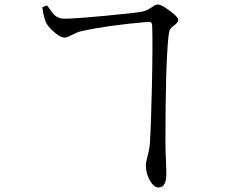

<svg xmlns="http://www.w3.org/2000/svg" viewBox="-20 -784 1040 853"><path d="M684 49Q665 49 647 20Q628 -12 628 -51Q628 -62 634 -84Q644 -119 646 -149Q651 -225 655 -404Q659 -595 656 -670Q656 -688 639 -687Q453 -671 340 -645Q325 -642 300 -629Q278 -617 268 -617Q247 -617 219 -643Q193 -665 183 -687Q172 -717 168 -752L189 -760Q191 -757 195 -752Q211 -728 221 -718Q239 -702 261 -701Q298 -700 438 -713Q570 -725 610 -732Q634 -737 656 -753Q671 -764 681 -764Q697 -764 734.5 -736Q772 -708 772 -696Q772 -684 751 -669Q749 -667 747 -666Q738 -659 734 -649.5Q730 -640 728 -618Q715 -488 715 -154Q715 -128 717 -78Q719 -36 719 -19Q721 49 684 49Z"/></svg>

Font: Cactus Classical Serif
Style: Regular
Weight: 400
Designer: Henry Chan (via Glyphwiki)、田海東、宇文滿月
Foundry: Moonlit Owen
Version: Version 1.000